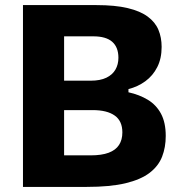

<svg xmlns="http://www.w3.org/2000/svg" viewBox="-20 -733 702 753"><path d="M320.4 0Q266.6 0 220.2 0Q173.9 0 136.2 0Q98.4 0 70.1 0Q70.1 -57.6 70.1 -111.6Q70.1 -165.5 70.1 -232.5V-474.7Q70.1 -543.4 70.1 -598.9Q70.1 -654.5 70.1 -713Q130.4 -713 206.1 -713Q281.7 -713 358.5 -713Q431.7 -713 481 -701.2Q530.2 -689.5 559.4 -667.8Q588.7 -646.2 601.3 -616.1Q613.9 -586.1 613.9 -549.1Q613.9 -503.5 596.8 -469.9Q579.8 -436.3 550.3 -414.6Q520.9 -393 483.8 -383.6V-371.1Q526.6 -361.7 559.7 -341.7Q592.8 -321.7 611.4 -287.1Q630 -252.6 630 -199.8Q630 -155.1 615.7 -118.4Q601.3 -81.7 566.8 -55.2Q532.2 -28.7 472.2 -14.3Q412.1 0 320.4 0ZM231.4 -123.7H335.3Q378.5 -123.7 406.2 -134Q433.8 -144.4 446.8 -164.5Q459.9 -184.6 459.9 -213.8Q459.9 -258.5 429.9 -279.8Q399.9 -301.2 343.3 -301.2H192.7V-416.6H336.3Q373 -416.6 397.1 -428.2Q421.1 -439.8 432.7 -460Q444.4 -480.2 444.4 -506.5Q444.4 -547.8 420 -569.2Q395.7 -590.5 345.7 -590.5H231.4Q231.4 -555.9 231.4 -519.8Q231.4 -483.8 231.4 -438.1V-268Q231.4 -224.8 231.4 -190.8Q231.4 -156.7 231.4 -123.7Z"/></svg>

Font: Commissioner Thin
Style: Regular
Weight: 100
Designer: Kostas Bartsokas
Foundry: Kostas Bartsokas
Version: Version 1.001;gftools[0.9.23]